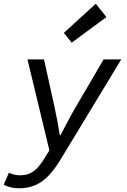

<svg xmlns="http://www.w3.org/2000/svg" viewBox="-65 -809 685 1034"><path d="M36 205Q12 205 -9 199.5Q-30 194 -45 186L-17 121Q-5 127 10.5 131Q26 135 42 135Q71 135 93 126Q115 117 134.5 97Q154 77 174 44L201 1L83 -489H172L229 -231Q236 -199 244 -156.5Q252 -114 257 -81H261Q278 -114 300.5 -156.5Q323 -199 342 -231L493 -489H588L266 42Q233 98 199.5 134Q166 170 126.5 187.5Q87 205 36 205ZM321 -579 279 -632 451 -789 508 -717Z"/></svg>

Font: Source Code Pro ExtraLight Medium
Style: Italic
Weight: 500
Italic angle: -11°
Monospace: yes
Version: Version 1.016;hotconv 1.0.116;makeotfexe 2.5.65601